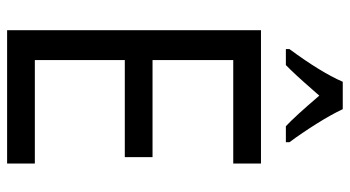

<svg xmlns="http://www.w3.org/2000/svg" viewBox="-242 -742 984 540"><g transform="rotate(90 250.0 -472.0)"><path d="M65 -714H440V-636H149V-409H422V-331H149V-78H440V0H65ZM118 -794Q183 -882 210 -944H287Q302 -912 328 -870.5Q354 -829 380 -794V-784H335Q308 -809 249 -878L234 -861Q187 -807 163 -784H118Z"/></g></svg>

Font: Noto Sans Mono UI Cond
Style: Regular
Weight: 400
Width: 3
Monospace: yes
Designer: Monotype Design team
Foundry: Monotype Imaging Inc.
Version: Version 1.000